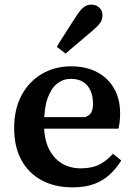

<svg xmlns="http://www.w3.org/2000/svg" viewBox="-20 -794 580 828"><path d="M293 14Q216 14 159 -17Q102 -48 71.5 -105Q41 -162 41 -242Q41 -322 72.5 -382Q104 -442 160 -475Q216 -508 287 -508Q351 -508 398.5 -483Q446 -458 472 -412.5Q498 -367 498 -305Q498 -285 496 -268.5Q494 -252 491 -239H118V-289H348Q368 -297 374.5 -310.5Q381 -324 381 -346Q381 -381 369.5 -405Q358 -429 337 -441.5Q316 -454 286 -454Q253 -454 227 -434Q201 -414 185.5 -371Q170 -328 170 -257Q170 -195 190.5 -153Q211 -111 246.5 -89.5Q282 -68 328 -68Q377 -68 409.5 -85Q442 -102 467 -131L503 -102Q482 -68 453.5 -41.5Q425 -15 386 -0.5Q347 14 293 14ZM225 -592Q237 -613 250.5 -633.5Q264 -654 278 -676.5Q292 -699 308 -723Q326 -751 340.5 -762.5Q355 -774 375 -774Q394 -774 408 -761.5Q422 -749 422 -728Q422 -709 411.5 -694.5Q401 -680 377 -660Q356 -642 336.5 -625.5Q317 -609 299 -594Q281 -579 263 -563Z"/></svg>

Font: Source Serif 4 SemiBold
Style: Regular
Weight: 600
Designer: Frank Grießhammer
Foundry: Adobe Systems Incorporated
Version: Version 4.004;hotconv 1.0.116;makeotfexe 2.5.65601